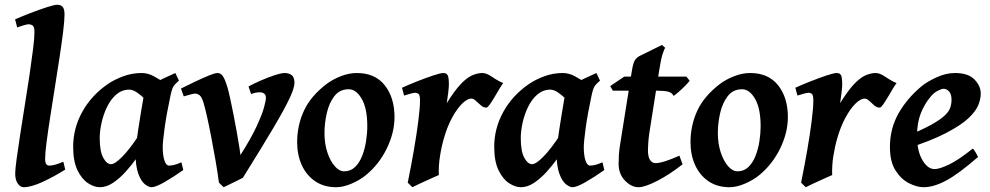

<svg xmlns="http://www.w3.org/2000/svg" viewBox="-20 -762 4136 802"><path d="M252.4 -53.7Q204.6 -23.4 157 -1.7Q109.4 20 78.6 20Q65.4 20 54.4 5.1Q43.5 -9.8 43.5 -38.1Q43.5 -54.2 49.3 -97.2Q55.2 -140.1 64.2 -199.2Q73.2 -258.3 83.7 -323.2Q94.2 -388.2 103.3 -449.2Q112.3 -510.3 118.2 -557.6Q124 -605 124 -627.9Q124 -650.4 116.2 -655.5Q108.4 -660.6 99.1 -660.6Q93.3 -660.6 78.4 -656.2Q63.5 -651.9 51.8 -647.5L43 -681.2Q70.3 -693.4 107.2 -707.5Q144 -721.7 175.8 -731.9Q207.5 -742.2 219.7 -742.2Q233.4 -742.2 241.5 -733.4Q249.5 -724.6 249.5 -702.1Q249.5 -676.8 243.7 -629.2Q237.8 -581.5 228.5 -521Q219.2 -460.4 209 -396Q198.7 -331.5 189.5 -272Q180.2 -212.4 174.3 -166.7Q168.5 -121.1 168.5 -99.1Q168.5 -82.5 173.1 -76.4Q177.7 -70.3 185.5 -70.3Q196.8 -70.3 210 -74Q223.1 -77.6 244.6 -86.4Z M745.6 -51.8Q704.1 -22.5 667 -1.2Q629.9 20 612.8 20Q601.1 20 585.2 7.6Q569.3 -4.9 557.6 -36.6Q545.9 -68.4 545.9 -126.5Q545.9 -137.7 549.1 -162.6Q552.2 -187.5 557.1 -219.2Q562 -251 567.1 -282.7Q572.3 -314.5 576.7 -339.6Q581.1 -364.7 583 -376Q586.4 -391.1 609.4 -405.8Q632.3 -420.4 661.4 -433.6Q690.4 -446.8 712.4 -457L727.5 -425.3Q711.4 -411.6 704.3 -400.6Q697.3 -389.6 690.9 -356.4Q675.8 -286.6 667.7 -227.8Q659.7 -168.9 659.7 -147.5Q659.7 -113.8 666.7 -92Q673.8 -70.3 685.5 -70.3Q695.3 -70.3 706.8 -73Q718.3 -75.7 737.8 -84ZM697.8 -400.9Q684.1 -391.1 671.4 -369.6Q658.7 -348.1 647.9 -330.1Q637.2 -312 628.4 -312Q622.1 -312 610.4 -323.5Q598.6 -335 583.5 -349.9Q568.4 -364.7 551.5 -376.2Q534.7 -387.7 518.6 -387.7Q487.8 -386.7 464.8 -366.5Q441.9 -346.2 426.8 -314.7Q411.6 -283.2 404.1 -248.5Q396.5 -213.9 396.5 -185.1Q396.5 -130.4 411.1 -103.3Q425.8 -76.2 443.8 -76.2Q460 -76.2 491 -107.7Q522 -139.2 560.5 -197.8L551.8 -103.5Q531.2 -73.7 505.6 -45.4Q480 -17.1 452.4 1.5Q424.8 20 397 20Q373.5 20 347.7 3.2Q321.8 -13.7 303.7 -50.8Q285.6 -87.9 285.6 -148.9Q285.6 -226.1 323.7 -294.9Q361.8 -363.8 430.7 -411.1Q457 -429.2 494.1 -443.1Q531.2 -457 572.3 -457Q597.7 -457 622.3 -443.6Q647 -430.2 666.7 -416.3Q686.5 -402.3 697.8 -400.9Z M1210 -416Q1210 -395 1189.5 -351.1Q1168.9 -307.1 1121.8 -227.5Q1074.7 -147.9 994.6 -19.5Q989.3 -16.6 972.2 -8.1Q955.1 0.5 937.7 8.8Q920.4 17.1 914.1 20L894.5 1Q889.2 -40 880.9 -88.1Q872.6 -136.2 863.5 -183.6Q854.5 -231 845.9 -269.8Q837.4 -308.6 830.6 -331.1Q822.8 -357.4 813.5 -364.3Q804.2 -371.1 795.4 -371.1Q788.6 -371.1 773.2 -366.7Q757.8 -362.3 747.6 -359.4L735.8 -392.1Q763.2 -405.8 794.9 -420.9Q826.7 -436 852.3 -446.5Q877.9 -457 888.2 -457Q902.3 -457 911.4 -443.4Q920.4 -429.7 930.7 -395Q935.1 -379.9 941.7 -349.6Q948.2 -319.3 955.6 -282.2Q962.9 -245.1 969.2 -209.5Q975.6 -173.8 979.7 -147.7Q983.9 -121.6 984.4 -114.3Q1029.3 -185.1 1052.2 -234.9Q1075.2 -284.7 1083 -314Q1090.8 -343.3 1090.8 -352.5Q1090.8 -376.5 1064 -376.5Q1047.9 -376.5 1028.8 -369.1L1018.1 -400.9Q1038.6 -412.1 1068.6 -425.3Q1098.6 -438.5 1127 -447.8Q1155.3 -457 1169.9 -457Q1187 -457 1198.5 -448Q1210 -439 1210 -416Z M1627.9 -272.9Q1627.9 -208 1595.7 -141.8Q1563.5 -75.7 1508.8 -30.8Q1483.4 -9.8 1448.5 5.1Q1413.6 20 1384.3 20Q1333.5 20 1296.9 -4.6Q1260.3 -29.3 1240.7 -72Q1221.2 -114.7 1221.2 -168Q1221.2 -237.8 1249.3 -298.8Q1277.3 -359.9 1342.8 -410.2Q1368.2 -429.7 1402.8 -443.4Q1437.5 -457 1470.2 -457Q1546.9 -457 1587.4 -405.5Q1627.9 -354 1627.9 -272.9ZM1514.2 -234.9Q1514.2 -309.1 1491 -349.1Q1467.8 -389.2 1436.5 -389.2Q1398.9 -389.2 1376.7 -360.4Q1354.5 -331.5 1345 -289.3Q1335.4 -247.1 1335.4 -205.6Q1335.4 -162.1 1347.4 -125.7Q1359.4 -89.4 1378.2 -67.9Q1397 -46.4 1417.5 -46.4Q1444.3 -46.4 1462.9 -64.2Q1481.4 -82 1492.7 -110.6Q1503.9 -139.2 1509 -171.9Q1514.2 -204.6 1514.2 -234.9Z M2082 -415Q2075.7 -407.2 2065.9 -390.6Q2056.2 -374 2045.4 -356Q2034.7 -337.9 2025.6 -325.2Q2016.6 -312.5 2011.7 -312.5Q1999.5 -312.5 1988.8 -321.8Q1978 -331.1 1968 -340.6Q1958 -350.1 1948.7 -350.1Q1931.6 -350.1 1910.2 -328.9Q1888.7 -307.6 1868.7 -270.8Q1848.6 -233.9 1835 -187Q1824.2 -150.4 1817.9 -109.9Q1811.5 -69.3 1813 -30.8Q1802.7 -26.4 1779.3 -15.9Q1755.9 -5.4 1733.4 5.1Q1710.9 15.6 1702.6 20L1683.1 1Q1697.3 -68.4 1709 -136Q1720.7 -203.6 1727.5 -258.1Q1734.4 -312.5 1734.4 -341.8Q1734.4 -364.3 1728.5 -369.4Q1722.7 -374.5 1714.4 -374.5Q1707.5 -374.5 1691.4 -369.9Q1675.3 -365.2 1668 -362.8L1659.2 -395.5Q1687 -408.2 1722.9 -422.4Q1758.8 -436.5 1789.6 -446.8Q1820.3 -457 1832 -457Q1845.7 -457 1850.3 -447Q1855 -437 1855 -408.2Q1855 -397.9 1852.1 -373.8Q1849.1 -349.6 1846.2 -331.1Q1877.9 -382.3 1903.6 -409.7Q1929.2 -437 1951.7 -447Q1974.1 -457 1995.1 -457Q2012.2 -457 2036.4 -440.4Q2060.5 -423.8 2082 -415Z M2504.4 -51.8Q2462.9 -22.5 2425.8 -1.2Q2388.7 20 2371.6 20Q2359.9 20 2344 7.6Q2328.1 -4.9 2316.4 -36.6Q2304.7 -68.4 2304.7 -126.5Q2304.7 -137.7 2307.9 -162.6Q2311 -187.5 2315.9 -219.2Q2320.8 -251 2325.9 -282.7Q2331.1 -314.5 2335.4 -339.6Q2339.8 -364.7 2341.8 -376Q2345.2 -391.1 2368.2 -405.8Q2391.1 -420.4 2420.2 -433.6Q2449.2 -446.8 2471.2 -457L2486.3 -425.3Q2470.2 -411.6 2463.1 -400.6Q2456.1 -389.6 2449.7 -356.4Q2434.6 -286.6 2426.5 -227.8Q2418.5 -168.9 2418.5 -147.5Q2418.5 -113.8 2425.5 -92Q2432.6 -70.3 2444.3 -70.3Q2454.1 -70.3 2465.6 -73Q2477.1 -75.7 2496.6 -84ZM2456.5 -400.9Q2442.9 -391.1 2430.2 -369.6Q2417.5 -348.1 2406.7 -330.1Q2396 -312 2387.2 -312Q2380.9 -312 2369.1 -323.5Q2357.4 -335 2342.3 -349.9Q2327.1 -364.7 2310.3 -376.2Q2293.5 -387.7 2277.3 -387.7Q2246.6 -386.7 2223.6 -366.5Q2200.7 -346.2 2185.5 -314.7Q2170.4 -283.2 2162.8 -248.5Q2155.3 -213.9 2155.3 -185.1Q2155.3 -130.4 2169.9 -103.3Q2184.6 -76.2 2202.6 -76.2Q2218.8 -76.2 2249.8 -107.7Q2280.8 -139.2 2319.3 -197.8L2310.5 -103.5Q2290 -73.7 2264.4 -45.4Q2238.8 -17.1 2211.2 1.5Q2183.6 20 2155.8 20Q2132.3 20 2106.4 3.2Q2080.6 -13.7 2062.5 -50.8Q2044.4 -87.9 2044.4 -148.9Q2044.4 -226.1 2082.5 -294.9Q2120.6 -363.8 2189.5 -411.1Q2215.8 -429.2 2252.9 -443.1Q2290 -457 2331.1 -457Q2356.4 -457 2381.1 -443.6Q2405.8 -430.2 2425.5 -416.3Q2445.3 -402.3 2456.5 -400.9Z M2860.8 -424.8Q2854 -415.5 2840.3 -401.9Q2826.7 -388.2 2813 -376.5Q2799.3 -364.7 2793.5 -361.3Q2787.6 -375 2770.5 -379.2Q2753.4 -383.3 2722.2 -383.3H2540L2528.8 -402.3L2587.4 -441.9H2847.2ZM2831.1 -75.7Q2777.3 -33.2 2725.6 -6.6Q2673.8 20 2647 20Q2617.2 20 2590.6 -7.6Q2564 -35.2 2564 -78.1Q2564 -96.7 2565.2 -116Q2566.4 -135.3 2570.8 -162.1L2618.2 -459Q2624 -497.1 2631.3 -509.3Q2638.7 -521.5 2651.9 -528.3L2745.1 -574.2L2758.8 -562Q2754.9 -558.6 2747.8 -536.4Q2740.7 -514.2 2733.9 -470.2L2692.4 -207Q2689.5 -188 2688 -167Q2686.5 -146 2686.5 -136.2Q2686.5 -106 2695.6 -93.3Q2704.6 -80.6 2718.3 -80.6Q2748.5 -80.6 2817.9 -111.8Z M3271 -272.9Q3271 -208 3238.8 -141.8Q3206.5 -75.7 3151.9 -30.8Q3126.5 -9.8 3091.6 5.1Q3056.6 20 3027.3 20Q2976.6 20 2939.9 -4.6Q2903.3 -29.3 2883.8 -72Q2864.3 -114.7 2864.3 -168Q2864.3 -237.8 2892.3 -298.8Q2920.4 -359.9 2985.8 -410.2Q3011.2 -429.7 3045.9 -443.4Q3080.6 -457 3113.3 -457Q3189.9 -457 3230.5 -405.5Q3271 -354 3271 -272.9ZM3157.2 -234.9Q3157.2 -309.1 3134 -349.1Q3110.8 -389.2 3079.6 -389.2Q3042 -389.2 3019.8 -360.4Q2997.6 -331.5 2988 -289.3Q2978.5 -247.1 2978.5 -205.6Q2978.5 -162.1 2990.5 -125.7Q3002.4 -89.4 3021.2 -67.9Q3040 -46.4 3060.5 -46.4Q3087.4 -46.4 3106 -64.2Q3124.5 -82 3135.7 -110.6Q3147 -139.2 3152.1 -171.9Q3157.2 -204.6 3157.2 -234.9Z M3725.1 -415Q3718.8 -407.2 3709 -390.6Q3699.2 -374 3688.5 -356Q3677.7 -337.9 3668.7 -325.2Q3659.7 -312.5 3654.8 -312.5Q3642.6 -312.5 3631.8 -321.8Q3621.1 -331.1 3611.1 -340.6Q3601.1 -350.1 3591.8 -350.1Q3574.7 -350.1 3553.2 -328.9Q3531.7 -307.6 3511.7 -270.8Q3491.7 -233.9 3478 -187Q3467.3 -150.4 3460.9 -109.9Q3454.6 -69.3 3456.1 -30.8Q3445.8 -26.4 3422.4 -15.9Q3398.9 -5.4 3376.5 5.1Q3354 15.6 3345.7 20L3326.2 1Q3340.3 -68.4 3352.1 -136Q3363.8 -203.6 3370.6 -258.1Q3377.4 -312.5 3377.4 -341.8Q3377.4 -364.3 3371.6 -369.4Q3365.7 -374.5 3357.4 -374.5Q3350.6 -374.5 3334.5 -369.9Q3318.4 -365.2 3311 -362.8L3302.2 -395.5Q3330.1 -408.2 3366 -422.4Q3401.9 -436.5 3432.6 -446.8Q3463.4 -457 3475.1 -457Q3488.8 -457 3493.4 -447Q3498 -437 3498 -408.2Q3498 -397.9 3495.1 -373.8Q3492.2 -349.6 3489.3 -331.1Q3521 -382.3 3546.6 -409.7Q3572.3 -437 3594.7 -447Q3617.2 -457 3638.2 -457Q3655.3 -457 3679.4 -440.4Q3703.6 -423.8 3725.1 -415Z M4076.7 -371.1Q4076.7 -349.6 4066.7 -323.7Q4056.6 -297.9 4025.4 -268.3Q3994.1 -238.8 3931.2 -206.1Q3868.2 -173.3 3761.7 -139.2L3758.3 -189.9Q3825.2 -216.8 3864.5 -238Q3903.8 -259.3 3923.3 -276.9Q3942.9 -294.4 3948.7 -310.8Q3954.6 -327.1 3954.6 -345.7Q3954.6 -368.2 3944.6 -379.6Q3934.6 -391.1 3920.9 -391.1Q3913.1 -391.1 3897 -382.8Q3880.9 -374.5 3868.7 -359.9Q3842.3 -329.1 3826.4 -289.1Q3810.5 -249 3810.5 -195.3Q3810.5 -131.3 3832.8 -93.5Q3855 -55.7 3883.8 -55.7Q3904.3 -55.7 3944.1 -74.7Q3983.9 -93.8 4043 -141.1Q4048.3 -138.2 4056.2 -124Q4064 -109.9 4065.4 -106.4Q3985.4 -36.6 3933.1 -8.3Q3880.9 20 3837.4 20Q3810.5 20 3777.6 3.7Q3744.6 -12.7 3720.9 -49.6Q3697.3 -86.4 3697.3 -147.9Q3697.3 -224.6 3732.9 -287.8Q3768.6 -351.1 3830.1 -402.3Q3852.1 -420.4 3891.4 -438.7Q3930.7 -457 3969.2 -457Q4024.4 -457 4050.5 -429.9Q4076.7 -402.8 4076.7 -371.1Z"/></svg>

Font: Gentium Plus
Style: Bold Italic
Weight: 700
Italic angle: -8°
Designer: Victor Gaultney, Annie Olsen, Iska Routamaa, Becca Hirsbrunner
Foundry: SIL International
Version: Version 6.101